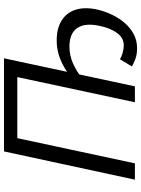

<svg xmlns="http://www.w3.org/2000/svg" viewBox="108 -806 709 965"><g transform="rotate(-90 462.5 -323.5)"><path d="M42 0 184 -658H265L124 0ZM195 -591 209 -658H626L612 -591ZM431 0 572 -658H652L511 0ZM702 11Q671 11 647.5 2Q624 -7 611 -15L647 -75Q660 -67 679.5 -61.5Q699 -56 717 -56Q754 -56 778 -88Q802 -120 813 -169Q832 -246 805.5 -287.5Q779 -329 711 -329Q666 -329 626 -311Q586 -293 547 -262L536 -305Q570 -333 602.5 -352.5Q635 -372 669 -382.5Q703 -393 742 -393Q803 -393 842.5 -368Q882 -343 896.5 -296.5Q911 -250 896 -185Q887 -148 870 -113Q853 -78 828.5 -50Q804 -22 772.5 -5.5Q741 11 702 11Z"/></g></svg>

Font: Ysabeau Infant Medium
Style: Italic
Weight: 500
Italic angle: -12°
Designer: Christian Thalmann (Catharsis Fonts)
Version: Version 2.001;gftools[0.9.30]; featfreeze: ss01,ss02,lnum